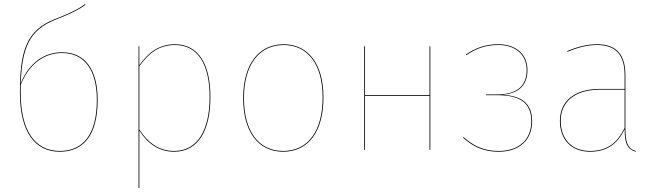

<svg xmlns="http://www.w3.org/2000/svg" viewBox="-20 -748 3268 958"><path d="M289.5 -487.2C183.2 -487.2 115 -412.7 83.3 -331.7C90.2 -511.5 126.9 -598.6 257.6 -650.1C328.9 -678.1 371.6 -698.2 406.5 -724.1L404.5 -727.6C369.9 -701.4 325.1 -680.6 253.9 -652.7C111 -596.6 79.3 -493.5 79.3 -285.9C79.3 -88.7 154.8 9.1 278.2 9.1C394.8 9.1 467.3 -71.1 467.3 -250.1C467.3 -397.2 406.7 -487.2 289.5 -487.2ZM278.3 5.2C151.8 5.2 83.2 -99.9 83.3 -285.7L83.4 -324.4C116.9 -410.7 185.4 -483.4 289.4 -483.4C404.3 -483.4 463.2 -394.6 463.2 -249.9C463.2 -73.4 392.1 5.2 278.3 5.2Z M853.2 -527.2C770.6 -527.2 717.6 -482.5 675.2 -422.8L675 -517.2H671.3V190.6L675.3 190.2V-96.5C714.5 -34.9 770.2 9.1 849.1 9.1C967.6 9.1 1029.9 -94.9 1029.9 -264C1029.9 -431.4 967.6 -527.2 853.2 -527.2ZM849 5.2C771.3 5.2 716.8 -37.7 675.3 -102V-417.5C720.9 -481.3 772.2 -523.4 853.2 -523.4C966.3 -523.4 1025.9 -428.5 1025.9 -264C1025.9 -97.6 965.1 5.2 849 5.2Z M1395 -527.2C1273.6 -527.2 1193.3 -431 1193.3 -258.1C1193.3 -91 1268.6 9.1 1393.1 9.1C1516.4 9.1 1593.9 -89 1593.9 -262C1593.9 -429.5 1517.5 -527.2 1395 -527.2ZM1395 -523.4C1515.4 -523.4 1589.8 -427.3 1589.8 -262C1589.8 -90.9 1514.2 5.2 1393.1 5.2C1270.9 5.2 1197.3 -92.9 1197.3 -258.1C1197.3 -429.2 1275.8 -523.3 1395 -523.3Z M2123.1 0H2127.1V-517.2H2123.1V-273.9H1801.3V-517.2H1797.3V0H1801.3V-270.1H2123.1Z M2466.1 -527.2C2398 -527.2 2351.6 -507.3 2304.4 -476.1L2306.4 -472.7C2353.6 -503.6 2398.1 -523.4 2466.1 -523.4C2557.2 -523.4 2607.8 -471.1 2607.8 -398.8C2607.8 -329.9 2571.8 -276.8 2459.9 -276.8H2404.6L2404.4 -273.1H2460.4C2582 -273.1 2631 -229.1 2631 -142.4C2631 -51.3 2568.9 5.2 2468.9 5.2C2381.6 5.2 2333.6 -29.1 2292.5 -64.1L2290.3 -60.8C2331.4 -25.6 2380.1 9.1 2469 9.1C2571.3 9.1 2635.1 -49.6 2635.1 -142.4C2635.1 -233.1 2582 -270.1 2486.8 -275.1C2573.4 -282.4 2611.8 -326.8 2611.8 -398.8C2611.8 -474.3 2558.1 -527.2 2466.1 -527.2Z M3100.5 -110V-372C3100.5 -468.6 3062.7 -527.2 2958.1 -527.2C2911.7 -527.2 2864.7 -516.1 2809.9 -493.2L2811.5 -489.5C2866.1 -512.3 2912.1 -523.4 2958.1 -523.4C3060.8 -523.4 3096.5 -465.4 3096.5 -371.8V-304.4H2973.1C2850.1 -304.4 2773.6 -246.4 2773.6 -144.9C2773.6 -55.6 2827.1 9.1 2924.2 9.1C3008.6 9.1 3061.6 -30.6 3096.8 -103.4C3096.9 -33.2 3108.8 -4.7 3151.4 9.1L3152.9 5.7C3110.8 -7.2 3100.5 -37.4 3100.5 -110ZM2924.2 5.2C2829.6 5.2 2777.8 -57.5 2777.8 -144.9C2777.8 -243.5 2852.3 -300.6 2973.5 -300.6H3096.5V-109.8C3060.7 -35.9 3010.7 5.2 2924.2 5.2Z"/></svg>

Font: Fira Sans Four
Style: Regular
Weight: 100
Designer: Carrois Corporate & Edenspiekermann AG
Foundry: Carrois Corporate GbR & Edenspiekermann AG
Version: Version 4.203;PS 004.203;hotconv 1.0.88;makeotf.lib2.5.64775